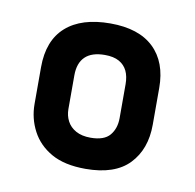

<svg xmlns="http://www.w3.org/2000/svg" viewBox="-49 -761 438 432"><g transform="rotate(10 169.5 -545.0)"><path d="M304 -503V-587Q304 -646 270 -678.5Q236 -711 171 -711Q105 -711 69.5 -679.5Q34 -648 34 -587V-503Q34 -470 49 -441.5Q64 -413 94 -396Q124 -379 172 -379Q239 -379 271.5 -413Q304 -447 304 -503ZM228 -582V-505Q228 -481 215 -465.5Q202 -450 171 -450Q151 -450 137.5 -457.5Q124 -465 117.5 -477.5Q111 -490 111 -505V-582Q111 -610 126 -624.5Q141 -639 171 -639Q191 -639 203.5 -632Q216 -625 222 -612.5Q228 -600 228 -582Z"/></g></svg>

Font: Advent Pro SemiBold
Style: Regular
Weight: 600
Designer: VivaRado, Andreas Kalpakidis
Foundry: VivaRado, Andreas Kalpakidis
Version: Version 3.000